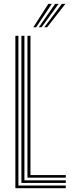

<svg xmlns="http://www.w3.org/2000/svg" viewBox="-20 -988 371 1008"><path d="M60.7 0V-800H76.6V-13.8H325.3V0ZM92.4 -27.5V-800H108.2V-41.3H325.3V-27.5ZM124.1 -55.1V-800H139.9V-68.8H325.3V-55.1ZM155 -845 233.8 -967.8H252L169.8 -845ZM212.6 -845 305.1 -967.8H323.3L227.4 -845ZM183.9 -845 269.5 -967.8H287.7L198.5 -845Z"/></svg>

Font: Big Shoulders Inline Text Thin
Style: Regular
Weight: 100
Designer: Patric King
Foundry: XO Type Co
Version: Version 2.002